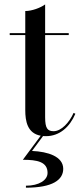

<svg xmlns="http://www.w3.org/2000/svg" viewBox="-20 -610 378 870"><path d="M195.5 173.5C195.5 206.5 156.5 231.5 97.5 231.5V240.5C218.5 240.5 266.5 205 266.5 155C266.5 99 197 77 125 74L175 6.5C179 7 183.5 7 188 7C250 7 296 -34.5 321.5 -94.5L313.5 -98.5C294.5 -55.5 258 -15.5 223 -15.5C195.5 -15.5 184.5 -28.5 184.5 -78.5V-451H291.5V-460H184.5V-590C164.5 -575 124.5 -560 94.5 -560V-460H24V-451H94.5V-111C94.5 -62 103.5 -6 164.5 5L83.5 114C148.5 114 195.5 123 195.5 173.5Z"/></svg>

Font: Bodoni* 24
Style: Regular
Weight: 400
Version: Version 2.3